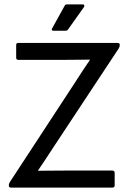

<svg xmlns="http://www.w3.org/2000/svg" viewBox="-20 -849 585 869"><path d="M221.2 -710Q210.9 -710 215.8 -720.2L272 -821.8Q275.4 -829.1 282.2 -829.1H355Q359.9 -829.1 361.3 -825.2Q362.8 -821.3 359.9 -816.9L288.1 -715.8Q284.7 -710 276.9 -710ZM29.8 0Q20 0 20 -8.8V-11.2Q20 -16.1 23.9 -23.9L321.8 -479Q355 -531.2 387.2 -578.1V-579.1Q349.1 -578.1 272 -578.1H63Q53.2 -578.1 53.2 -587.9V-645Q53.2 -654.8 63 -654.8H512.2Q522 -654.8 522 -646V-644Q522 -638.7 518.1 -630.9L224.1 -186Q183.6 -123.5 151.9 -77.1V-76.2Q195.8 -77.1 284.2 -77.1H488.8Q493.2 -77.1 496.1 -74.2Q499 -71.3 499 -66.9V-9.8Q499 0 488.8 0Z"/></svg>

Font: Sofia Sans
Style: Regular
Weight: 400
Designer: Botio Nikoltchev, Ani Petrova
Foundry: lettersoup
Version: Version 4.100